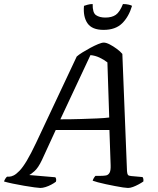

<svg xmlns="http://www.w3.org/2000/svg" viewBox="-52 -931 783 951"><path d="M148 0Q141 0 118.5 -3Q96 -6 67 -11Q38 -16 11.5 -21.5Q-15 -27 -32 -32Q-30 -39 -25.5 -46Q-21 -53 -17 -56H-6Q3 -56 15.5 -62Q28 -68 44.5 -85Q61 -102 81 -135.5Q101 -169 127 -224L328 -651Q338 -660 356.5 -671.5Q375 -683 395.5 -694Q416 -705 434 -712.5Q452 -720 462 -720Q474 -720 491.5 -711Q509 -702 526.5 -689Q544 -676 554 -664L577 -84Q578 -70 581.5 -65Q585 -60 598 -59L654 -54Q657 -50 658 -44.5Q659 -39 658 -32Q648 -25 634 -17.5Q620 -10 606.5 -5Q593 0 582 0Q575 0 557.5 -2.5Q540 -5 517.5 -9.5Q495 -14 473 -18.5Q451 -23 433 -28Q415 -33 407 -36Q409 -43 413 -49.5Q417 -56 421 -60H447Q462 -60 473 -62Q484 -64 490.5 -75Q497 -86 496 -113L490 -287H224L156 -139Q137 -99 118.5 -83Q100 -67 93 -64L222 -53Q225 -50 226 -44Q227 -38 225 -31Q216 -24 202 -16.5Q188 -9 173.5 -4.5Q159 0 148 0ZM247 -340Q302 -340 348.5 -341.5Q395 -343 431 -344.5Q467 -346 489 -349L480 -622Q462 -636 440.5 -646Q419 -656 396 -658ZM461 -783Q404 -783 381.5 -815.5Q359 -848 364 -902Q369 -904 381.5 -907.5Q394 -911 407 -911Q406 -868 423.5 -856Q441 -844 470 -844Q502 -844 521.5 -857.5Q541 -871 557 -911Q573 -911 585.5 -908Q598 -905 602 -902Q586 -848 553 -815.5Q520 -783 461 -783Z"/></svg>

Font: Texturina 12pt
Style: Italic
Weight: 400
Italic angle: -11°
Designer: Guillermo Torres Carreño
Foundry: Omnibus-Type
Version: Version 1.002